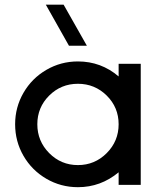

<svg xmlns="http://www.w3.org/2000/svg" viewBox="-20 -776 676 806"><path d="M344.7 -584H269.5L172.4 -756.3H247.1ZM478 0V-52.7Q402.8 9.8 307.1 9.8Q235.4 9.8 174.6 -25.6Q113.8 -61 78.6 -121.8Q43.5 -182.6 43.5 -254.4Q43.5 -325.7 78.6 -386.5Q113.8 -447.3 174.6 -482.7Q235.4 -518.1 307.1 -518.1Q404.3 -518.1 478 -455.1V-508.3H570.8V0ZM428 -133.3Q478 -183.6 478 -254.4Q478 -325.2 428 -374.8Q377.9 -424.3 307.1 -424.3Q236.3 -424.3 186.5 -374.8Q136.7 -325.2 136.7 -254.4Q136.7 -183.6 186.5 -133.3Q236.3 -83 307.1 -83Q377.9 -83 428 -133.3Z"/></svg>

Font: Basically A Sans Serif Medium
Style: Regular
Weight: 500
Designer: Hyung-Suk Kim
Foundry: Mental Design
Version: 1.000